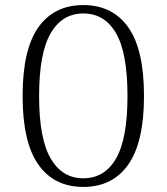

<svg xmlns="http://www.w3.org/2000/svg" viewBox="-20 -723 657 756"><path d="M308 13Q193 13 131 -75Q69 -163 69 -345Q69 -528 131 -615.5Q193 -703 308 -703Q423 -703 485 -615.5Q547 -528 547 -345Q547 -163 485 -75Q423 13 308 13ZM308 -21Q392 -21 437 -99Q482 -177 482 -345Q482 -514 437 -592Q392 -670 308 -670Q225 -670 179.5 -592Q134 -514 134 -345Q134 -177 179.5 -99Q225 -21 308 -21Z"/></svg>

Font: Arima Thin Light
Style: Regular
Weight: 300
Version: Version 1.100